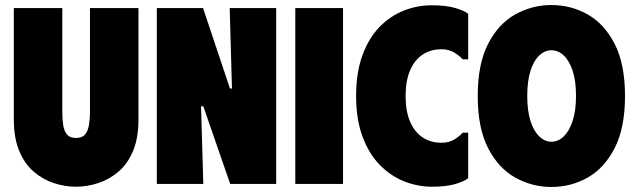

<svg xmlns="http://www.w3.org/2000/svg" viewBox="-20 -732 2521 764"><path d="M531 -256V-700H338V-285Q338 -258 334 -234.5Q330 -211 318.5 -197Q307 -183 282 -183Q258 -183 246.5 -197Q235 -211 231.5 -234.5Q228 -258 228 -285V-700H35V-256Q35 -183 56.5 -131.5Q78 -80 114 -49Q150 -18 194 -3.5Q238 11 282 11Q327 11 371 -3.5Q415 -18 451.5 -49Q488 -80 509.5 -131.5Q531 -183 531 -256Z M894 -700H1079V0H896L789 -309H780L789 0H604V-700H788L895 -380H903Z M1155 -700H1345V0H1155Z M1397 -350Q1397 -443 1422 -511.5Q1447 -580 1489.5 -624Q1532 -668 1586 -689.5Q1640 -711 1698 -711Q1754 -711 1790.5 -700.5Q1827 -690 1843 -677V-496H1821Q1811 -508 1789 -522Q1767 -536 1737 -536Q1694 -536 1662 -515Q1630 -494 1612 -452.5Q1594 -411 1594 -350Q1594 -289 1612 -247.5Q1630 -206 1662 -185Q1694 -164 1737 -164Q1768 -164 1789.5 -178Q1811 -192 1821 -204H1843V-23Q1827 -10 1791 0.5Q1755 11 1699 11Q1642 11 1588 -10.5Q1534 -32 1491 -76Q1448 -120 1422.5 -188.5Q1397 -257 1397 -350Z M1881 -350Q1881 -477 1922 -557Q1963 -637 2030 -674.5Q2097 -712 2174 -712Q2252 -712 2318.5 -674.5Q2385 -637 2426 -557Q2467 -477 2467 -350Q2467 -223 2426 -143Q2385 -63 2318.5 -25.5Q2252 12 2174 12Q2097 12 2030 -25.5Q1963 -63 1922 -143Q1881 -223 1881 -350ZM2078 -350Q2078 -291 2091 -250.5Q2104 -210 2126 -189Q2148 -168 2174 -168Q2201 -168 2223 -189Q2245 -210 2258.5 -250.5Q2272 -291 2272 -350Q2272 -411 2258.5 -451Q2245 -491 2223 -511.5Q2201 -532 2174 -532Q2148 -532 2126 -511.5Q2104 -491 2091 -450.5Q2078 -410 2078 -350Z"/></svg>

Font: Phudu Black
Style: Regular
Weight: 900
Version: Version 1.005;gftools[0.9.23]